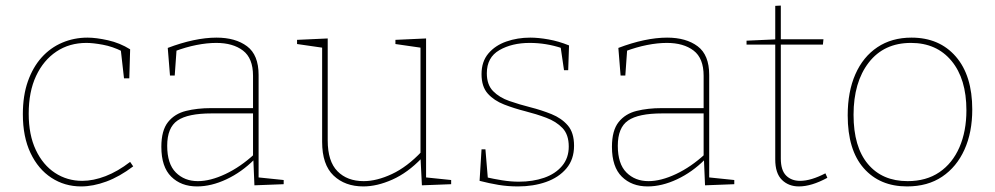

<svg xmlns="http://www.w3.org/2000/svg" viewBox="-20 -663 3572 689"><path d="M271 6Q212 6 164.5 -25Q117 -56 89.5 -114Q62 -172 62 -253Q62 -320 80 -371Q98 -422 129.5 -457Q161 -492 203.5 -510Q246 -528 294 -528Q325 -528 367.5 -518.5Q410 -509 447 -486L444 -382H425L413 -488L418 -479Q384 -496 349 -502.5Q314 -509 290 -509Q229 -509 182.5 -478Q136 -447 109.5 -390.5Q83 -334 83 -255Q83 -179 108.5 -125Q134 -71 177.5 -42.5Q221 -14 275 -14Q315 -14 359 -31Q403 -48 447 -82L458 -66Q409 -29 361.5 -11.5Q314 6 271 6Z M908 -19 901 -27 998 -17V-2L893 2L889 -94L893 -91Q847 -45 792.5 -19.5Q738 6 687 6Q630 6 594.5 -29Q559 -64 559 -136Q559 -195 583 -225Q607 -255 647.5 -265Q688 -275 737 -275H895L888 -268V-391Q888 -454 852 -481.5Q816 -509 756 -509Q723 -509 685 -501.5Q647 -494 607 -479L614 -490L607 -392H590L582 -491Q629 -509 673.5 -518.5Q718 -528 757 -528Q825 -528 866.5 -497Q908 -466 908 -394ZM580 -140Q580 -75 611 -44Q642 -13 690 -13Q735 -13 789 -38.5Q843 -64 893 -110L888 -99V-263L895 -256H739Q654 -256 617 -230.5Q580 -205 580 -140Z M1284 6Q1218 6 1177 -33Q1136 -72 1136 -154V-499L1143 -491L1046 -505V-520L1156 -525V-159Q1156 -84 1191 -48.5Q1226 -13 1285 -13Q1332 -13 1386.5 -38.5Q1441 -64 1493 -119L1489 -108V-500L1496 -491L1399 -505V-520L1509 -525V-23L1502 -27L1599 -17V-2L1494 2L1489 -98L1493 -95Q1443 -43 1388 -18.5Q1333 6 1284 6Z M1727 -400Q1727 -359 1749.5 -336Q1772 -313 1808 -300.5Q1844 -288 1883.5 -278Q1923 -268 1959 -253.5Q1995 -239 2017.5 -213Q2040 -187 2040 -140Q2040 -91 2012.5 -58.5Q1985 -26 1939.5 -10Q1894 6 1839 6Q1802 6 1769 0.5Q1736 -5 1701 -14L1708 -127H1722L1731 -19L1725 -27Q1751 -21 1782 -16Q1813 -11 1842 -11Q1892 -11 1932.5 -25Q1973 -39 1997 -67.5Q2021 -96 2021 -137Q2021 -180 1998.5 -203.5Q1976 -227 1940 -240.5Q1904 -254 1864.5 -264Q1825 -274 1789 -288Q1753 -302 1730.5 -327Q1708 -352 1708 -397Q1708 -442 1732.5 -471Q1757 -500 1797 -514Q1837 -528 1883 -528Q1912 -528 1948.5 -521.5Q1985 -515 2022 -500L2019 -411H2004L1991 -500L1997 -490Q1940 -509 1881 -509Q1817 -509 1772 -483Q1727 -457 1727 -400Z M2525 -19 2518 -27 2615 -17V-2L2510 2L2506 -94L2510 -91Q2464 -45 2409.5 -19.5Q2355 6 2304 6Q2247 6 2211.5 -29Q2176 -64 2176 -136Q2176 -195 2200 -225Q2224 -255 2264.5 -265Q2305 -275 2354 -275H2512L2505 -268V-391Q2505 -454 2469 -481.5Q2433 -509 2373 -509Q2340 -509 2302 -501.5Q2264 -494 2224 -479L2231 -490L2224 -392H2207L2199 -491Q2246 -509 2290.5 -518.5Q2335 -528 2374 -528Q2442 -528 2483.5 -497Q2525 -466 2525 -394ZM2197 -140Q2197 -75 2228 -44Q2259 -13 2307 -13Q2352 -13 2406 -38.5Q2460 -64 2510 -110L2505 -99V-263L2512 -256H2356Q2271 -256 2234 -230.5Q2197 -205 2197 -140Z M2847 6Q2810 6 2786 -17.5Q2762 -41 2762 -91V-510L2769 -503H2659V-517L2769 -522L2762 -515V-642L2782 -643V-515L2775 -522H2935L2933 -503H2775L2782 -510V-94Q2782 -52 2801 -33Q2820 -14 2851 -14Q2871 -14 2894 -21Q2917 -28 2942 -41L2949 -25Q2892 6 2847 6Z M3251 -528Q3351 -528 3410 -460Q3469 -392 3469 -270Q3469 -188 3441 -126Q3413 -64 3361 -29Q3309 6 3235 6Q3137 6 3079.5 -59.5Q3022 -125 3022 -249Q3022 -334 3049.5 -396.5Q3077 -459 3128.5 -493.5Q3180 -528 3251 -528ZM3249 -509Q3152 -509 3097.5 -438.5Q3043 -368 3043 -251Q3043 -136 3094.5 -74.5Q3146 -13 3237 -13Q3304 -13 3351 -45Q3398 -77 3423 -134.5Q3448 -192 3448 -267Q3448 -380 3394.5 -444.5Q3341 -509 3249 -509Z"/></svg>

Font: Bitter Thin
Style: Regular
Weight: 100
Designer: Sol Matas, and Bitter project Authors
Foundry: Sol Matas
Version: Version 2.002